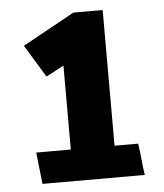

<svg xmlns="http://www.w3.org/2000/svg" viewBox="-45 -607 552 647"><g transform="rotate(-5 230.5 -283.0)"><path d="M61 -107H178V-391L118 -359L51 -469L227 -566H326V-107H406Q410 -80 412.5 -53Q415 -26 419 0H73Z"/></g></svg>

Font: Palanquin Dark Medium
Style: Regular
Weight: 500
Designer: Pria Ravichandran
Version: Version 1.001